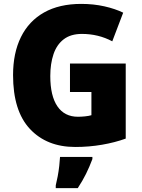

<svg xmlns="http://www.w3.org/2000/svg" viewBox="-20 -744 726 985"><path d="M339 -418H625V-33Q570 -13 503.5 -1.5Q437 10 366 10Q220 10 133.5 -82.5Q47 -175 47 -359Q47 -472 87.5 -554Q128 -636 206 -680Q284 -724 397 -724Q460 -724 515.5 -711.5Q571 -699 612 -679L556 -532Q485 -570 400 -570Q343 -570 307 -542.5Q271 -515 254.5 -466Q238 -417 238 -354Q238 -252 274.5 -198.5Q311 -145 380 -145Q396 -145 416 -147Q436 -149 449 -153V-272H339ZM454 72Q439 112 421.5 147.5Q404 183 379 221H266V207Q271 187 276 160.5Q281 134 284 107Q287 80 288 61H454Z"/></svg>

Font: Noto Sans Tamil SemiCondensed Black
Style: Regular
Weight: 900
Width: 4
Designer: Jelle Bosma - Monotype Design Team
Foundry: Monotype Imaging Inc.
Version: Version 2.004; ttfautohint (v1.8.4.7-5d5b)